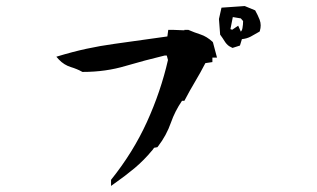

<svg xmlns="http://www.w3.org/2000/svg" viewBox="-20 -718 1040 629"><path d="M343.8 -108.9V-128.9Q416 -218.8 461.4 -318.6Q506.8 -418.5 530.3 -521.5L526.4 -536.1H519.5Q454.6 -520.5 391.6 -502Q326.2 -482.4 252 -482.4H250Q239.3 -488.3 231.9 -491.2Q221.2 -495.6 212.9 -498Q189.9 -504.9 172.9 -522.9L164.6 -532.2Q219.2 -548.8 263.7 -558.3Q308.1 -567.9 354 -574.2L528.3 -598.6L531.2 -620.1H548.8L584 -618.7V-620.1H597.2Q616.2 -611.8 636.7 -605.2Q657.2 -598.6 676.3 -581.1L677.7 -579.1L690.9 -529.3H680.7H675.8V-514.6L652.8 -511.2Q636.7 -480 619.6 -451.4Q602.5 -422.9 584 -387.7H576.2Q553.2 -354 540 -316.4Q525.4 -274.4 497.6 -238.3L495.6 -235.8L484.9 -233.9L479.5 -226.6Q451.7 -192.9 420.7 -167Q389.6 -141.1 356 -117.7ZM831.5 -617.7 830.6 -614.7Q814.5 -605.5 801.3 -598.1Q788.1 -591.3 772.5 -589.8L766.1 -568.8L741.7 -561Q734.4 -564.5 730.5 -566.9Q721.7 -573.2 715.6 -583.3Q709.5 -593.3 701.2 -604.5L697.3 -655.8L705.6 -692.9L781.7 -698.2L815.9 -684.1Q824.7 -668.5 830.6 -653.3Q834 -644 834 -635Q834 -626 831.5 -617.7ZM740.7 -620.6 760.3 -633.8 769 -614.3Q773.4 -619.1 774.4 -626.5Q776.4 -637.7 776.4 -648.9L769 -657.7L742.7 -662.1L734.9 -622.6Z"/></svg>

Font: Bakudai
Style: Bold
Weight: 700
Version: Version 1.48